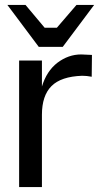

<svg xmlns="http://www.w3.org/2000/svg" viewBox="-20 -760 420 783"><path d="M311 -538Q259 -538 214 -504Q170 -470 151 -407V-513H58V3H151V-292Q151 -370 190 -409Q229 -448 315 -451Q334 -451 354 -447L355 -536Q321 -538 311 -538ZM162 -647 84 -740H10L138 -569H236L364 -740H292L212 -647Z"/></svg>

Font: Sawarabi Gothic
Style: Regular
Weight: 400
Designer: mshio (mshio@users.sourceforge.jp)
Version: Version 20141215